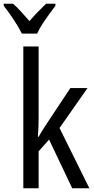

<svg xmlns="http://www.w3.org/2000/svg" viewBox="-57 -1009 504 1029"><path d="M150 -760V-377Q150 -353 149 -326.5Q148 -300 146 -276H150Q158 -291 170 -310Q182 -329 192 -344L320 -537H412L262 -323L422 0H330L206 -261L150 -198V0H68V-760ZM240 -989V-978Q225 -958 206 -932Q187 -906 169.5 -879Q152 -852 142 -829H60Q44 -862 16.5 -903.5Q-11 -945 -37 -978V-989H13Q33 -972 55.5 -947Q78 -922 101 -896Q126 -925 145.5 -945Q165 -965 190 -989Z"/></svg>

Font: Avrile Sans Condensed
Style: Regular
Weight: 400
Width: 3
Designer: Monotype Design Team
Foundry: Monotype Imaging Inc.
Version: Version 2.001;September 10, 2019;FontCreator 11.5.0.2425 64-